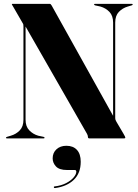

<svg xmlns="http://www.w3.org/2000/svg" viewBox="-20 -720 718 999"><path d="M212 -3.5Q212 0 207.5 0H15.5Q11 0 11 -3.5Q11 -6 16.5 -8L36.5 -14Q64 -22 83 -41.8Q102 -61.5 102 -97.5V-583Q102 -589.5 101.2 -592.8Q100.5 -596 96 -603L49 -684.5Q46.5 -689 44 -692.8Q41.5 -696.5 41.5 -698Q41.5 -700 46 -700H239Q244 -700 249 -691L568.5 -117.5V-602.5Q568.5 -638 549.5 -658Q530.5 -678 502.5 -686L475 -692Q469.5 -694 469.5 -696.5Q469.5 -700 474 -700H666Q670.5 -700 670.5 -696.5Q670.5 -694 665 -692L645 -686Q617.5 -678 598.5 -658.2Q579.5 -638.5 579.5 -602.5V-107Q579.5 -100.5 581.2 -95.8Q583 -91 585.5 -87L622 -25Q628.5 -14.5 630.2 -10Q632 -5.5 632 -3.5Q632 0 626 0H444.5Q437.5 0 437.5 -7.5Q437.5 -15 432.5 -24L113 -582V-97Q113 -62 132.2 -42Q151.5 -22 178.5 -14L206.5 -8Q212 -6 212 -3.5ZM328 164.5Q288.5 164.5 271.2 146Q254 127.5 254 104Q254 75 273.8 56.8Q293.5 38.5 325.5 38.5Q360.5 38.5 380.2 59.8Q400 81 400 121.5Q400 181 364.2 215.5Q328.5 250 267 258.5Q261 259.5 260.5 255Q259 250.5 264 250Q298.5 246 324 232.8Q349.5 219.5 363.2 203Q377 186.5 377 173.5Q377 164.5 368.5 164.5Z"/></svg>

Font: Fraunces 144pt
Style: Bold
Weight: 700
Version: Version 1.000;[b76b70a41]